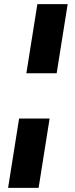

<svg xmlns="http://www.w3.org/2000/svg" viewBox="-20 -725 362 925"><path d="M107 -372 160 -705H306L253 -372ZM19 180 72 -154H219L166 180Z"/></svg>

Font: Nunito Sans 9pt ExtraBold
Style: Italic
Weight: 800
Italic angle: -9°
Version: Version 3.101;gftools[0.9.27]